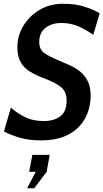

<svg xmlns="http://www.w3.org/2000/svg" viewBox="-20 -734 551 1023"><path d="M198 14Q134 14 84.5 -0.5Q35 -15 1 -34L38 -160.5Q66 -134.5 110 -111.8Q154 -89 213 -89Q268.5 -89 301.8 -114.8Q335 -140.5 335 -196.5Q335 -246 305 -270Q275 -294 217 -316Q172.5 -332.5 140 -352.2Q107.5 -372 90 -402.8Q72.5 -433.5 72.5 -483.5Q72.5 -542 103.5 -594.8Q134.5 -647.5 189.8 -680.8Q245 -714 317 -714Q384.5 -714 434.8 -697Q485 -680 511 -663L477 -548.5Q431.5 -580 392.2 -595.8Q353 -611.5 306.5 -611.5Q255.5 -611.5 222.2 -585.5Q189 -559.5 189 -509.5Q189 -469.5 218.2 -450Q247.5 -430.5 291.5 -412.5Q322 -400 352.5 -386Q383 -372 408 -351.8Q433 -331.5 448 -300.5Q463 -269.5 463 -223Q463 -181 449 -139Q435 -97 404 -62.2Q373 -27.5 322.2 -6.8Q271.5 14 198 14ZM162.5 269H124.5L170.5 181.5H135.5L152.5 91H245L228.5 181.5Z"/></svg>

Font: Cabin Condensed SemiBold
Style: Italic
Weight: 600
Width: 3
Italic angle: -10°
Designer: Pablo Impallari
Foundry: Pablo Impallari. http://www.impallari.com Igino Marini. http://www.ikern.com
Version: Version 3.001; ttfautohint (v1.8.3)